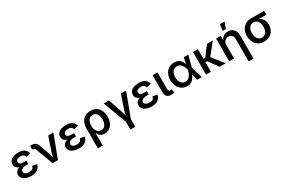

<svg xmlns="http://www.w3.org/2000/svg" viewBox="147 -2281 5923 4001"><g transform="rotate(-30 3108.5 -280.0)"><path d="M280.3 9.8Q213.4 9.8 160.2 -9.3Q106.9 -28.3 76.2 -63.7Q45.4 -99.1 45.4 -147.9Q45.4 -173.3 55.9 -197.8Q66.4 -222.2 90.3 -241.9Q114.3 -261.7 154.8 -273.4Q195.3 -285.2 254.9 -285.2H346.7V-238.3H275.9Q240.2 -238.3 214.8 -227.8Q189.5 -217.3 175.8 -199.5Q162.1 -181.6 162.1 -158.7Q162.1 -125 193.8 -104.5Q225.6 -84 282.7 -84Q319.3 -84 342 -93Q364.7 -102.1 377.4 -120.6Q390.1 -139.2 396 -166.5L503.9 -145.5Q493.2 -96.7 465.6 -61.8Q438 -26.9 392.1 -8.5Q346.2 9.8 280.3 9.8ZM254.9 -263.2Q197.8 -263.2 159.2 -273.7Q120.6 -284.2 97.7 -302.7Q74.7 -321.3 64.9 -344.7Q55.2 -368.2 55.2 -393.6Q55.2 -444.3 84 -479.7Q112.8 -515.1 163.6 -533.9Q214.4 -552.7 279.3 -552.7Q340.3 -552.7 384.3 -536.4Q428.2 -520 455.8 -488.8Q483.4 -457.5 495.1 -411.1L387.7 -387.7Q378.4 -421.4 352.3 -440.7Q326.2 -460 278.8 -460Q228.5 -460 199.5 -439Q170.4 -418 170.4 -386.2Q170.4 -356.9 197.5 -338.6Q224.6 -320.3 275.9 -320.3H346.7V-263.2Z M793 0 635.3 -422.4Q628.9 -440.4 617.7 -447.5Q606.4 -454.6 586.9 -454.6H568.4V-549.8H589.4Q651.9 -549.8 689.7 -526.6Q727.5 -503.4 744.6 -451.7L817.9 -242.2Q835.4 -190.4 848.1 -138.4Q860.8 -86.4 874.5 -34.2H842.8Q856.4 -86.4 868.9 -138.4Q881.3 -190.4 898.9 -242.2L1002.4 -545.9H1127.4L922.4 0Z M1428.2 9.8Q1361.3 9.8 1308.1 -9.3Q1254.9 -28.3 1224.1 -63.7Q1193.4 -99.1 1193.4 -147.9Q1193.4 -173.3 1203.9 -197.8Q1214.4 -222.2 1238.3 -241.9Q1262.2 -261.7 1302.7 -273.4Q1343.3 -285.2 1402.8 -285.2H1494.6V-238.3H1423.8Q1388.2 -238.3 1362.8 -227.8Q1337.4 -217.3 1323.7 -199.5Q1310.1 -181.6 1310.1 -158.7Q1310.1 -125 1341.8 -104.5Q1373.5 -84 1430.7 -84Q1467.3 -84 1490 -93Q1512.7 -102.1 1525.4 -120.6Q1538.1 -139.2 1543.9 -166.5L1651.9 -145.5Q1641.1 -96.7 1613.5 -61.8Q1585.9 -26.9 1540 -8.5Q1494.1 9.8 1428.2 9.8ZM1402.8 -263.2Q1345.7 -263.2 1307.1 -273.7Q1268.6 -284.2 1245.6 -302.7Q1222.7 -321.3 1212.9 -344.7Q1203.1 -368.2 1203.1 -393.6Q1203.1 -444.3 1231.9 -479.7Q1260.7 -515.1 1311.5 -533.9Q1362.3 -552.7 1427.2 -552.7Q1488.3 -552.7 1532.2 -536.4Q1576.2 -520 1603.8 -488.8Q1631.3 -457.5 1643.1 -411.1L1535.6 -387.7Q1526.4 -421.4 1500.2 -440.7Q1474.1 -460 1426.8 -460Q1376.5 -460 1347.4 -439Q1318.4 -418 1318.4 -386.2Q1318.4 -356.9 1345.5 -338.6Q1372.6 -320.3 1423.8 -320.3H1494.6V-263.2Z M1765.1 204.1V-268.6Q1765.1 -354.5 1795.9 -418.5Q1826.7 -482.4 1883.3 -517.6Q1939.9 -552.7 2018.1 -552.7Q2094.7 -552.7 2151.4 -518.8Q2208 -484.9 2239.7 -421.4Q2271.5 -357.9 2271.5 -269.5Q2271.5 -183.6 2242.2 -120.6Q2212.9 -57.6 2161.6 -23.7Q2110.4 10.3 2044.9 10.3Q1996.6 10.3 1965.3 -6.1Q1934.1 -22.5 1916 -44.9Q1897.9 -67.4 1888.2 -85.9H1882.3V204.1ZM2015.6 -87.4Q2060.5 -87.4 2090.6 -111.6Q2120.6 -135.7 2136 -177.7Q2151.4 -219.7 2151.4 -272.9Q2151.4 -325.2 2136.7 -366.2Q2122.1 -407.2 2092 -430.9Q2062 -454.6 2016.6 -454.6Q1973.1 -454.6 1942.6 -432.1Q1912.1 -409.7 1896.2 -368.9Q1880.4 -328.1 1880.4 -272.9Q1880.4 -218.8 1896 -176.8Q1911.6 -134.8 1941.9 -111.1Q1972.2 -87.4 2015.6 -87.4Z M2549.8 22 2337.4 -545.9H2462.9L2566.9 -242.2Q2585 -190.9 2597.7 -138.7Q2610.4 -86.4 2624 -34.2H2591.8Q2605.5 -86.4 2618.2 -138.4Q2630.9 -190.4 2647.9 -242.2L2751.5 -545.9H2876.5L2663.6 22ZM2547.9 204.1V-3.9H2665V204.1Z M3177.7 9.8Q3110.8 9.8 3057.6 -9.3Q3004.4 -28.3 2973.6 -63.7Q2942.9 -99.1 2942.9 -147.9Q2942.9 -173.3 2953.4 -197.8Q2963.9 -222.2 2987.8 -241.9Q3011.7 -261.7 3052.2 -273.4Q3092.8 -285.2 3152.3 -285.2H3244.1V-238.3H3173.3Q3137.7 -238.3 3112.3 -227.8Q3086.9 -217.3 3073.2 -199.5Q3059.6 -181.6 3059.6 -158.7Q3059.6 -125 3091.3 -104.5Q3123 -84 3180.2 -84Q3216.8 -84 3239.5 -93Q3262.2 -102.1 3274.9 -120.6Q3287.6 -139.2 3293.5 -166.5L3401.4 -145.5Q3390.6 -96.7 3363 -61.8Q3335.4 -26.9 3289.6 -8.5Q3243.7 9.8 3177.7 9.8ZM3152.3 -263.2Q3095.2 -263.2 3056.6 -273.7Q3018.1 -284.2 2995.1 -302.7Q2972.2 -321.3 2962.4 -344.7Q2952.6 -368.2 2952.6 -393.6Q2952.6 -444.3 2981.4 -479.7Q3010.3 -515.1 3061 -533.9Q3111.8 -552.7 3176.8 -552.7Q3237.8 -552.7 3281.7 -536.4Q3325.7 -520 3353.3 -488.8Q3380.9 -457.5 3392.6 -411.1L3285.2 -387.7Q3275.9 -421.4 3249.8 -440.7Q3223.6 -460 3176.3 -460Q3126 -460 3096.9 -439Q3067.9 -418 3067.9 -386.2Q3067.9 -356.9 3095 -338.6Q3122.1 -320.3 3173.3 -320.3H3244.1V-263.2Z M3657.2 3.4Q3584.5 3.4 3549.6 -31Q3514.6 -65.4 3514.6 -131.3V-545.9H3631.8V-152.3Q3631.8 -120.6 3640.9 -106.9Q3649.9 -93.3 3674.8 -93.3Q3687.5 -93.3 3694.3 -94.2Q3701.2 -95.2 3707 -97.2L3727.5 -6.3Q3715.8 -2.9 3697 0.2Q3678.2 3.4 3657.2 3.4Z M4029.8 11.7Q3956.1 11.7 3900.1 -23.9Q3844.2 -59.6 3813.2 -123.3Q3782.2 -187 3782.2 -271Q3782.2 -355 3813.7 -418.5Q3845.2 -481.9 3901.9 -517.3Q3958.5 -552.7 4032.7 -552.7Q4089.4 -552.7 4127.4 -533.7Q4165.5 -514.6 4188.7 -484.1Q4211.9 -453.6 4224.1 -418.5Q4236.3 -383.3 4242.2 -351.6H4281.7L4301.3 -274.4L4380.9 0H4270.5L4207.5 -274.4Q4201.2 -302.2 4189.9 -333.5Q4178.7 -364.7 4160.2 -392.3Q4141.6 -419.9 4113 -437.3Q4084.5 -454.6 4044.4 -454.6Q4000 -454.6 3967.8 -432.6Q3935.5 -410.6 3918.2 -369.6Q3900.9 -328.6 3900.9 -271Q3900.9 -214.4 3917.7 -173.3Q3934.6 -132.3 3965.8 -109.9Q3997.1 -87.4 4039.6 -87.4Q4079.6 -87.4 4108.6 -105.5Q4137.7 -123.5 4157.7 -151.9Q4177.7 -180.2 4189.9 -212.2Q4202.1 -244.1 4207.5 -271.5L4263.7 -545.9H4373.5L4301.3 -271.5L4281.7 -198.7H4244.1Q4237.3 -167.5 4224.4 -131.1Q4211.4 -94.7 4188 -62.3Q4164.6 -29.8 4126.2 -9Q4087.9 11.7 4029.8 11.7Z M4603 -545.9V0H4485.8V-545.9ZM4962.9 -545.9 4710 -230H4567.4V-314H4647.9L4820.8 -545.9ZM4814.9 0 4641.6 -233.9 4721.2 -300.8 4958.5 0Z M5159.2 -321.8V0H5042V-545.9H5153.3L5154.8 -411.6H5144Q5167.5 -483.4 5212.4 -518.1Q5257.3 -552.7 5322.8 -552.7Q5378.9 -552.7 5420.9 -529.1Q5462.9 -505.4 5486.1 -459.5Q5509.3 -413.6 5509.3 -347.2V204.1H5392.1V-330.6Q5392.1 -387.2 5362.3 -419.7Q5332.5 -452.1 5280.8 -452.1Q5246.1 -452.1 5218.5 -436.8Q5190.9 -421.4 5175 -392.3Q5159.2 -363.3 5159.2 -321.8ZM5243.2 -616.2 5259.8 -763.7H5372.6L5317.4 -616.2Z M5882.3 11.2Q5803.7 11.2 5745.6 -23.9Q5687.5 -59.1 5656 -122.1Q5624.5 -185.1 5624.5 -269Q5624.5 -353 5656.2 -415Q5688 -477.1 5745.8 -511.5Q5803.7 -545.9 5882.3 -545.9H6197.8V-452.6H5959L5882.3 -448.7Q5835 -448.7 5804.4 -425.3Q5773.9 -401.9 5758.8 -361.1Q5743.7 -320.3 5743.7 -269Q5743.7 -218.3 5758.8 -176.5Q5773.9 -134.8 5804.4 -110.4Q5835 -85.9 5882.3 -85.9Q5929.2 -85.9 5960.2 -110.6Q5991.2 -135.3 6006.3 -176.8Q6021.5 -218.3 6021.5 -269Q6021.5 -320.3 6006.3 -361.1Q5991.2 -401.9 5960.2 -425.3Q5929.2 -448.7 5882.3 -448.7V-477.5Q5939.9 -477.5 5987.3 -463.4Q6034.7 -449.2 6068.8 -420.7Q6103 -392.1 6121.6 -349.4Q6140.1 -306.6 6140.1 -250Q6140.1 -175.3 6108.4 -116.2Q6076.7 -57.1 6018.6 -22.9Q5960.4 11.2 5882.3 11.2Z"/></g></svg>

Font: Inter Cardless
Style: Medium
Weight: 500
Designer: Rasmus Andersson
Foundry: rsms
Version: Version 4.001;git-9221beed3